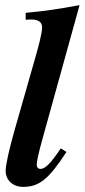

<svg xmlns="http://www.w3.org/2000/svg" viewBox="-20 -719 330 748"><path d="M290 -699C204 -683 155 -676 80 -669V-642C91 -643 97 -643 102 -643C129 -643 144 -633 144 -613C144 -589 131 -541 110 -468L36 -209C16 -138 2 -77 2 -54C2 -18 29 9 70 9C134 9 170 -22 239 -127L217 -141C177 -82 156 -61 138 -61C128 -61 123 -68 123 -76C123 -90 130 -122 145 -176Z"/></svg>

Font: XITS
Style: Bold Italic
Weight: 700
Italic angle: -16.33°
Designer: MicroPress Inc., with final additions and corrections provided by Coen Hoffman, Elsevier (retired)
Version: Version 1.302